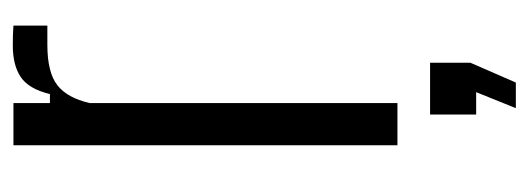

<svg xmlns="http://www.w3.org/2000/svg" viewBox="-283 -358 826 300"><g transform="rotate(-90 130.0 -208.0)"><path d="M53 0V-600H119V-543H133Q141 -576 159.5 -588.5Q178 -601 209 -601Q228 -601 240 -600V-547H210Q167 -547 147 -531.5Q127 -516 119 -481V0ZM101 123V51H182V114L151 185H111L136 123Z"/></g></svg>

Font: Big Shoulders Display
Style: Regular
Weight: 400
Designer: Patric King
Foundry: XO Type Co
Version: Version 1.000; ttfautohint (v1.8.2)